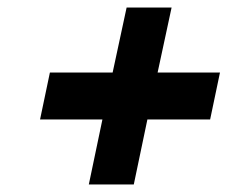

<svg xmlns="http://www.w3.org/2000/svg" viewBox="-20 -611 640 508"><path d="M215 -123 251 -295H86L112 -419H278L315 -591H434L397 -419H562L536 -295H370L334 -123Z"/></svg>

Font: Red Hat Text VF
Style: Italic
Weight: 400
Italic angle: -12°
Designer: Pentagram, MCKL
Foundry: Pentagram, MCKL
Version: Version 1.023